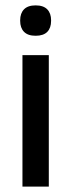

<svg xmlns="http://www.w3.org/2000/svg" viewBox="-20 -694 265 714"><path d="M161.5 0H63.5V-489H161.5ZM112.5 -561Q83.5 -561 69.2 -575.8Q55 -590.5 55 -616.5V-618.5Q55 -644.5 69.2 -659.2Q83.5 -674 112.5 -674Q141.5 -674 155.8 -659.2Q170 -644.5 170 -618.5V-616.5Q170 -590 155.8 -575.5Q141.5 -561 112.5 -561Z"/></svg>

Font: Anek Malayalam Medium Medium
Style: Regular
Weight: 500
Version: Version 1.003